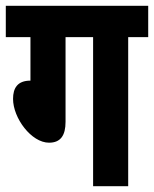

<svg xmlns="http://www.w3.org/2000/svg" viewBox="-20 -642 531 662"><path d="M206 -514H301V0H422V-514H491V-622H0V-514H85V-364C40 -364 25 -338 25 -301C25 -235 88 -150 149 -150C189 -150 206 -175 206 -222Z"/></svg>

Font: Noto Sans Devanagari ExtraCondensed
Style: Bold
Weight: 700
Width: 2
Designer: Jelle Bosma - Monotype Design Team
Foundry: Monotype Imaging Inc.
Version: Version 2.004